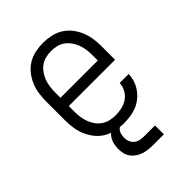

<svg xmlns="http://www.w3.org/2000/svg" viewBox="-209 -638 918 918"><g transform="rotate(-45 250.0 -179.0)"><path d="M251 8Q225 8 198.5 2.5Q172 -3 149 -16.5Q126 -30 109 -51Q92 -72 81.5 -96.5Q71 -121 67 -147Q63 -173 63 -200V-330Q63 -356 67 -382.5Q71 -409 81.5 -433.5Q92 -458 109 -479Q126 -500 148.5 -513.5Q171 -527 197.5 -532.5Q224 -538 250 -538Q276 -538 302.5 -532.5Q329 -527 351.5 -513.5Q374 -500 391 -479Q408 -458 418.5 -433.5Q429 -409 433 -382.5Q437 -356 437 -330V-237H124V-200Q124 -181 126.5 -162.5Q129 -144 135.5 -126Q142 -108 153 -92.5Q164 -77 179.5 -66.5Q195 -56 213.5 -51.5Q232 -47 251 -47Q273 -47 294.5 -52Q316 -57 334 -69.5Q352 -82 362.5 -101.5Q373 -121 374 -143H435Q434 -120 427 -99Q420 -78 407 -60Q394 -42 376.5 -28Q359 -14 338.5 -6Q318 2 295.5 5Q273 8 251 8ZM124 -293H376V-330Q376 -349 373.5 -367.5Q371 -386 364.5 -403.5Q358 -421 347 -436.5Q336 -452 321 -463Q306 -474 287.5 -478.5Q269 -483 250 -483Q231 -483 212.5 -478.5Q194 -474 179 -463Q164 -452 153 -436.5Q142 -421 135.5 -403.5Q129 -386 126.5 -367.5Q124 -349 124 -330ZM275 180Q259 180 243.5 178Q228 176 213 171Q198 166 185 157Q172 148 162.5 135Q153 122 149.5 106.5Q146 91 146 75Q146 54 152.5 33.5Q159 13 174 -1.5Q189 -16 209 -22Q229 -28 250 -28V0Q239 0 229.5 4.5Q220 9 214 18Q208 27 206 37.5Q204 48 204 58Q204 72 209 84.5Q214 97 224.5 105.5Q235 114 248.5 117Q262 120 275 120H350V180Z"/></g></svg>

Font: Iosevka Slab Light
Style: Regular
Weight: 300
Monospace: yes
Designer: Belleve Invis
Foundry: Belleve Invis
Version: Version 11.1.0; ttfautohint (v1.8.3)